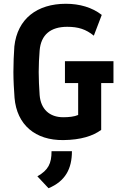

<svg xmlns="http://www.w3.org/2000/svg" viewBox="-20 -732 645 1017"><path d="M316 10C408 9 473 -12 516 -44V-292H581V-408H324V-292H394V-123C374 -114 344 -111 315 -111C242 -111 196 -154 190 -228C187 -275 185 -310 185 -350C185 -391 187 -426 190 -465C197 -548 248 -590 336 -590C395 -590 435 -577 477 -543L519 -653C468 -693 401 -712 329 -712C177 -712 72 -633 56 -486C53 -447 51 -392 51 -350C51 -308 54 -253 57 -214C69 -71 167 12 316 10ZM178 202 237 265C326 228 361 162 361 69H253C253 134 236 169 178 202Z"/></svg>

Font: Finlandica SemiBold
Style: Regular
Weight: 600
Designer: Niklas Ekholm, Juho Hiilivirta, Jaakko Suomalainen
Foundry: Helsinki Type Studio
Version: Version 2.000;Glyphs 3.2 (3202)